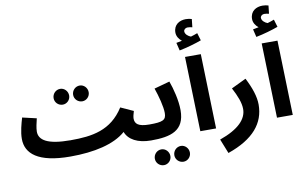

<svg xmlns="http://www.w3.org/2000/svg" viewBox="-111 -1213 2673 1677"><g transform="rotate(-10 1226.0 -374.5)"><path d="M437 -437C474 -437 505 -468 505 -506C505 -545 474 -577 437 -577C398 -577 367 -545 367 -506C367 -468 398 -437 437 -437ZM610 -436C647 -436 678 -467 678 -505C678 -544 647 -576 610 -576C571 -576 540 -544 540 -505C540 -467 571 -436 610 -436ZM424 21 425 20V21C636 21 815 -19 918 -110C944 -40 1023 5 1142 5C1194 5 1222 -25 1222 -67C1222 -106 1202 -135 1152 -135C1053 -135 1024 -163 1024 -210C1024 -224 1030 -250 1038 -275L926 -326C810 -143 642 -119 451 -119L450 -116V-119C244 -119 172 -169 172 -244C172 -276 183 -322 192 -359L67 -388C52 -337 32 -267 32 -204C32 -74 137 21 424 21Z M1142 5C1318 5 1441 -29 1441 -211C1441 -298 1413 -406 1388 -474L1250 -436C1275 -365 1301 -267 1301 -211C1301 -148 1271 -135 1152 -135ZM1389 237C1426 237 1457 206 1457 168C1457 129 1426 97 1389 97C1350 97 1319 129 1319 168C1319 206 1350 237 1389 237ZM1216 237C1253 237 1284 206 1284 168C1284 129 1253 97 1216 97C1177 97 1146 129 1146 168C1146 206 1177 237 1216 237Z M1524 -726C1591 -739 1670 -762 1721 -781L1701 -848C1683 -841 1663 -834 1642 -828C1619 -836 1592 -857 1592 -883C1592 -899 1608 -912 1626 -912C1642 -912 1655 -909 1668 -906L1676 -978C1661 -983 1643 -986 1623 -986C1569 -986 1514 -957 1514 -886C1514 -853 1534 -824 1558 -806C1545 -803 1529 -800 1507 -796ZM1579 0H1719L1700 -662H1560Z M1788 230C2019 150 2121 23 2121 -141C2121 -212 2093 -294 2047 -383L1916 -320C1955 -246 1981 -182 1981 -126C1981 -38 1908 42 1737 102Z M2204 -726C2271 -739 2350 -762 2401 -781L2381 -848C2363 -841 2343 -834 2322 -828C2299 -836 2272 -857 2272 -883C2272 -899 2288 -912 2306 -912C2322 -912 2335 -909 2348 -906L2356 -978C2341 -983 2323 -986 2303 -986C2249 -986 2194 -957 2194 -886C2194 -853 2214 -824 2238 -806C2225 -803 2209 -800 2187 -796ZM2259 0H2399L2380 -662H2240Z"/></g></svg>

Font: Noto Sans Arabic UI
Style: Bold
Weight: 700
Designer: Monotype Design Team, Nadine Chahine and Nizar Qandah
Foundry: Monotype Imaging Inc.
Version: Version 2.010